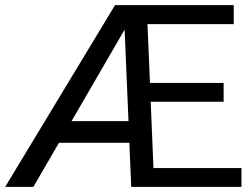

<svg xmlns="http://www.w3.org/2000/svg" viewBox="-27 -731 981 751"><path d="M917.5 0H486.3L479 -172.4H203.6L103.5 0H-6.8L422.9 -710.9H887.2V-636.7H549.8L559.6 -406.7H847.7V-333H562.5L573.2 -73.7H917.5ZM252.9 -257.3H475.6L460.4 -615.2Z"/></svg>

Font: Roboto
Style: Regular
Weight: 400
Designer: Google
Version: Version 2.134; 2016; ttfautohint (v1.6)